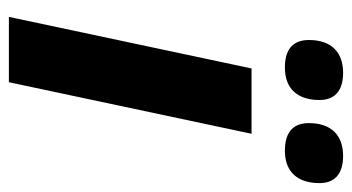

<svg xmlns="http://www.w3.org/2000/svg" viewBox="-200 -592 792 432"><g transform="rotate(90 196.0 -376.0)"><path d="M319 -621C369 -621 392 -652 392 -699C392 -739 364 -752 331 -752C284 -752 257 -725 257 -675C257 -635 283 -621 319 -621ZM132 -621C182 -621 205 -652 205 -699C205 -739 177 -752 144 -752C97 -752 70 -725 70 -675C70 -635 96 -621 132 -621ZM18 0H165L281 -546H134Z"/></g></svg>

Font: Noto Sans
Style: Bold Italic
Weight: 700
Italic angle: -12°
Designer: Monotype Design Team
Foundry: Monotype Imaging Inc.
Version: Version 2.013